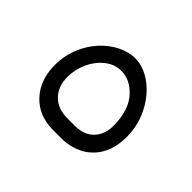

<svg xmlns="http://www.w3.org/2000/svg" viewBox="-91 -523 666 666"><g transform="rotate(45 242.0 -190.0)"><path d="M222 -1Q151 -1 109 -45Q67 -89 65 -158Q64 -207 80 -247.5Q96 -288 123 -317.5Q150 -347 182.5 -363Q215 -379 246 -379Q277 -379 307.5 -362.5Q338 -346 362.5 -317Q387 -288 402 -250.5Q417 -213 418 -171Q419 -116 399 -78.5Q379 -41 342.5 -21Q306 -1 257 -1ZM227 -65H263Q310 -65 335 -93Q360 -121 358 -167Q356 -238 321 -276Q286 -314 243 -314Q210 -314 183 -292.5Q156 -271 140.5 -237.5Q125 -204 125 -166Q125 -121 152 -93Q179 -65 227 -65Z"/></g></svg>

Font: Rubik Light
Style: Italic
Weight: 300
Italic angle: -12°
Designer: Hubert and Fischer
Foundry: Hubert and Fischer
Version: Version 2.300;gftools[0.9.30]